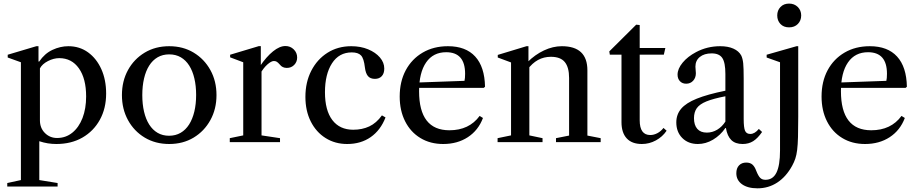

<svg xmlns="http://www.w3.org/2000/svg" viewBox="-20 -792 5114 1070"><path d="M20.5 247.5V228L96.5 211.5V-445L23 -471.5V-487L182.5 -534.5H194.5V-449H198.5Q228.5 -493.5 272.2 -514Q316 -534.5 361 -534.5Q423.5 -534.5 470.8 -500.2Q518 -466 544.8 -406.5Q571.5 -347 571.5 -270.5Q571.5 -188 536.5 -124.5Q501.5 -61 439.2 -25.2Q377 10.5 294 10.5Q270 10.5 246.5 6.8Q223 3 199 -5V211.5L301 228V247.5ZM298 -23Q346.5 -23 383 -52.5Q419.5 -82 439.8 -134.2Q460 -186.5 460 -254.5Q460 -354 419.8 -411Q379.5 -468 310 -468Q279.5 -468 247.5 -451.8Q215.5 -435.5 202.5 -411V-121.5Q202.5 -78.5 230.2 -50.8Q258 -23 298 -23Z M923 10.5Q846 10.5 786.5 -25.2Q727 -61 693.2 -122.8Q659.5 -184.5 659.5 -262Q659.5 -340 693.2 -401.5Q727 -463 786.5 -498.8Q846 -534.5 923 -534.5Q1000 -534.5 1059.2 -498.8Q1118.5 -463 1152.5 -401.5Q1186.5 -340 1186.5 -262Q1186.5 -184.5 1152.5 -122.8Q1118.5 -61 1059.2 -25.2Q1000 10.5 923 10.5ZM922 -35.5Q958.5 -35.5 986.5 -51.8Q1014.5 -68 1033.8 -98.2Q1053 -128.5 1063 -170.2Q1073 -212 1073 -263Q1073 -313.5 1063.2 -355Q1053.5 -396.5 1034.5 -426.5Q1015.5 -456.5 987.5 -472.8Q959.5 -489 923 -489Q886.5 -489 858.5 -472.8Q830.5 -456.5 811.5 -426.5Q792.5 -396.5 782.8 -354.8Q773 -313 773 -262Q773 -211 782.8 -169.5Q792.5 -128 811.5 -98Q830.5 -68 858.2 -51.8Q886 -35.5 922 -35.5Z M1260.5 0V-22L1335.5 -37.5V-445L1262.5 -472.5V-487L1422.5 -535H1433.5V-427L1437.5 -422V-37.5L1540.5 -22V0ZM1430 -381 1428 -422Q1465 -476.5 1501.8 -506Q1538.5 -535.5 1570.5 -535.5Q1598 -535.5 1617 -516.8Q1636 -498 1636 -471.5Q1636 -447 1619.5 -430.2Q1603 -413.5 1578.5 -413.5Q1553.5 -413.5 1539.5 -432Q1529.5 -443.5 1522.5 -447.8Q1515.5 -452 1506.5 -452Q1492 -452 1470.2 -432.8Q1448.5 -413.5 1430 -381Z M1915 10.5Q1847 10.5 1794.2 -22.8Q1741.5 -56 1711.8 -115.2Q1682 -174.5 1682 -252Q1682 -334 1714.8 -397.8Q1747.5 -461.5 1805.2 -498Q1863 -534.5 1937.5 -534.5Q1990 -534.5 2031.5 -517.2Q2073 -500 2097.2 -471.8Q2121.5 -443.5 2121.5 -410Q2121.5 -382.5 2107.5 -367.5Q2093.5 -352.5 2069.5 -352.5Q2043.5 -352.5 2030.5 -368Q2017.5 -383.5 2013.5 -416.5Q2008 -466 1992 -483Q1976 -500 1940.5 -500Q1869.5 -500 1830.2 -439.2Q1791 -378.5 1791 -278Q1791 -177 1832 -123Q1873 -69 1948.5 -69Q1998.5 -69 2038 -87.5Q2077.5 -106 2108.5 -149L2128.5 -137.5Q2101 -66.5 2046 -28Q1991 10.5 1915 10.5Z M2450 10.5Q2377.5 10.5 2322.8 -22.8Q2268 -56 2237.8 -115.8Q2207.5 -175.5 2207.5 -254Q2207.5 -337.5 2241.2 -400.5Q2275 -463.5 2335.8 -499Q2396.5 -534.5 2476.5 -534.5Q2575.5 -534.5 2628.2 -477Q2681 -419.5 2683 -308.5L2676 -302.5H2288.5V-331.5L2568.5 -341.5Q2572 -354.5 2572 -381Q2572 -501 2466.5 -501Q2394 -501 2354.8 -444.2Q2315.5 -387.5 2315.5 -283.5Q2315.5 -66 2484.5 -66Q2594.5 -66 2653 -146L2671.5 -134.5Q2645.5 -65.5 2587.2 -27.5Q2529 10.5 2450 10.5Z M3078.5 0V-22L3151.5 -36.5V-357.5Q3151.5 -417 3127.5 -446.2Q3103.5 -475.5 3050 -475.5Q2971.5 -475.5 2919.5 -404V-445.5Q2961.5 -487.5 3011.5 -511Q3061.5 -534.5 3111 -534.5Q3253.5 -534.5 3253.5 -400V-36.5L3327.5 -22V0ZM2753 0V-22L2828 -37.5V-444L2754 -471.5V-486L2914 -534.5H2925V-446L2930 -441V-37.5L3003.5 -22V0Z M3557 10.5Q3501.5 10.5 3472.5 -21Q3443.5 -52.5 3443.5 -111.5V-487.5H3378.5L3375.5 -505.5L3525.5 -654.5L3545 -652.5V-524.5H3688L3679.5 -487.5H3545V-121.5Q3545 -39.5 3604 -39.5Q3624 -39.5 3643.8 -50Q3663.5 -60.5 3677.5 -79L3695 -63.5Q3672 -29.5 3635.2 -9.5Q3598.5 10.5 3557 10.5Z M3869 10.5Q3815.5 10.5 3782.2 -23Q3749 -56.5 3749 -110Q3749 -154 3776 -186Q3803 -218 3863.2 -242.2Q3923.5 -266.5 4022.5 -286.5V-380Q4022.5 -443.5 4005.2 -469Q3988 -494.5 3946 -494.5Q3904.5 -494.5 3880 -474.5Q3855.5 -454.5 3855.5 -420.5Q3855.5 -411 3856.8 -401.8Q3858 -392.5 3858 -384Q3858 -358.5 3842.8 -342Q3827.5 -325.5 3804 -325.5Q3782.5 -325.5 3769.2 -339.5Q3756 -353.5 3756 -376Q3756 -408.5 3784.2 -442.8Q3812.5 -477 3859 -501.5Q3921 -534.5 3993.5 -534.5Q4037 -534.5 4067.2 -521Q4097.5 -507.5 4111 -482.5Q4119 -465.5 4121.8 -439.5Q4124.5 -413.5 4124.5 -352.5V-129Q4124.5 -80.5 4132.2 -63Q4140 -45.5 4161.5 -45.5Q4186 -45.5 4209 -73.5L4227 -56.5Q4202.5 -21 4177.2 -5.2Q4152 10.5 4118.5 10.5Q4078 10.5 4055.5 -11.5Q4033 -33.5 4025.5 -78.5H4022.5Q3994 -37.5 3953.5 -13.5Q3913 10.5 3869 10.5ZM3919 -53Q3950 -53 3977 -69.2Q4004 -85.5 4022.5 -114.5V-255.5Q3955.5 -242.5 3917.2 -227Q3879 -211.5 3863.2 -189.2Q3847.5 -167 3847.5 -133.5Q3847.5 -95 3865.8 -74Q3884 -53 3919 -53Z M4201.5 257.5Q4147 257.5 4115.2 234.8Q4083.5 212 4083.5 173.5Q4083.5 145.5 4098.5 129.8Q4113.5 114 4138.5 114Q4160.5 114 4173.2 125.2Q4186 136.5 4194.5 160Q4206 189 4216.8 199.5Q4227.5 210 4246 210Q4287.5 210 4307.2 169.8Q4327 129.5 4327 47V-445L4252.5 -471.5V-487L4419 -534.5H4428.5V-142Q4428.5 -73.5 4427.2 -29.2Q4426 15 4422.5 43.5Q4419 72 4412.2 92Q4405.5 112 4394.5 132Q4361 193 4311.8 225.2Q4262.5 257.5 4201.5 257.5ZM4377.5 -639.5Q4347 -639.5 4329.2 -658.5Q4311.5 -677.5 4311.5 -706Q4311.5 -734 4329.5 -753Q4347.5 -772 4377.5 -772Q4407 -772 4426 -753Q4445 -734 4445 -706Q4445 -677.5 4426.5 -658.5Q4408 -639.5 4377.5 -639.5Z M4801 10.5Q4728.5 10.5 4673.8 -22.8Q4619 -56 4588.8 -115.8Q4558.5 -175.5 4558.5 -254Q4558.5 -337.5 4592.2 -400.5Q4626 -463.5 4686.8 -499Q4747.5 -534.5 4827.5 -534.5Q4926.5 -534.5 4979.2 -477Q5032 -419.5 5034 -308.5L5027 -302.5H4639.5V-331.5L4919.5 -341.5Q4923 -354.5 4923 -381Q4923 -501 4817.5 -501Q4745 -501 4705.8 -444.2Q4666.5 -387.5 4666.5 -283.5Q4666.5 -66 4835.5 -66Q4945.5 -66 5004 -146L5022.5 -134.5Q4996.5 -65.5 4938.2 -27.5Q4880 10.5 4801 10.5Z"/></svg>

Font: Libre Caslon Text
Style: Regular
Weight: 400
Designer: Pablo Impallari, Rodrigo Fuenzalida, Katja Schimmel
Foundry: Pablo Impallari, Rodrigo Fuenzalida
Version: Version 2.000